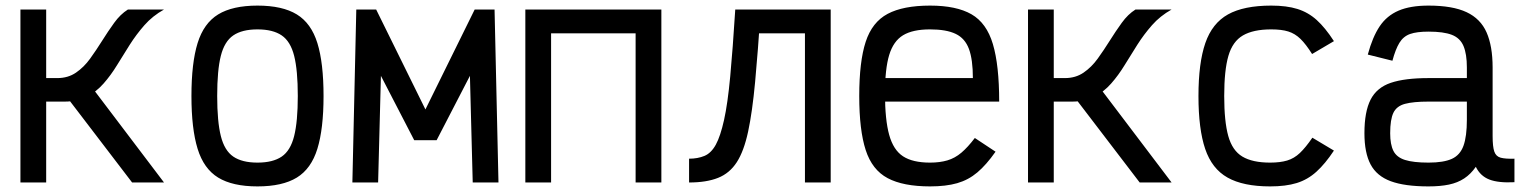

<svg xmlns="http://www.w3.org/2000/svg" viewBox="-20 -652 5440 686"><path d="M75 -289V-373H185Q223 -373 251.5 -392.5Q280 -412 302 -442.5Q324 -473 345 -506.5Q366 -540 388 -570.5Q410 -601 437 -618H566Q525 -595 496 -562Q467 -529 443.5 -492Q420 -455 398 -419Q376 -383 350 -353.5Q324 -324 290.5 -306.5Q257 -289 211 -289ZM53 0V-618H145V0ZM452 0 193 -339 291 -363 566 0Z M900 14Q811 14 759.5 -17.5Q708 -49 686 -120.5Q664 -192 664 -309Q664 -427 686 -498Q708 -569 759.5 -600.5Q811 -632 900 -632Q989 -632 1040.5 -600.5Q1092 -569 1114 -498Q1136 -427 1136 -309Q1136 -192 1114 -120.5Q1092 -49 1040.5 -17.5Q989 14 900 14ZM900 -71Q955 -71 986.5 -92.5Q1018 -114 1031 -166Q1044 -218 1044 -309Q1044 -401 1031 -452.5Q1018 -504 986.5 -525.5Q955 -547 900 -547Q845 -547 813.5 -525.5Q782 -504 769 -452.5Q756 -401 756 -309Q756 -218 769 -166Q782 -114 813.5 -92.5Q845 -71 900 -71Z M1239 0 1253 -618H1324L1500 -261L1676 -618H1747L1761 0H1669L1659 -381L1540 -151H1460L1341 -381L1331 0Z M1857 0V-618H2343V0H2251V-533H1949V0Z M2856 0V-533H2628V-618H2948V0ZM2442 0V-85Q2473 -85 2497 -95Q2521 -105 2537.5 -135Q2554 -165 2567 -223.5Q2580 -282 2589 -378.5Q2598 -475 2607 -618H2698Q2688 -467 2678 -359.5Q2668 -252 2653 -182Q2638 -112 2612.5 -72.5Q2587 -33 2545.5 -16.5Q2504 0 2442 0Z M3303 14Q3207 14 3151.5 -15.5Q3096 -45 3073 -116Q3050 -187 3050 -309Q3050 -432 3073 -502.5Q3096 -573 3151.5 -602.5Q3207 -632 3303 -632Q3397 -632 3451 -601Q3505 -570 3527.5 -494.5Q3550 -419 3550 -289H3079V-373H3456Q3456 -439 3442 -477Q3428 -515 3394.5 -531Q3361 -547 3303 -547Q3241 -547 3206.5 -526Q3172 -505 3157 -455.5Q3142 -406 3142 -318Q3142 -224 3157 -170Q3172 -116 3206.5 -93.5Q3241 -71 3303 -71Q3338 -71 3365 -79Q3392 -87 3415 -106.5Q3438 -126 3463 -159L3537 -110Q3504 -63 3472 -36Q3440 -9 3400 2.5Q3360 14 3303 14Z M3675 -289V-373H3785Q3823 -373 3851.5 -392.5Q3880 -412 3902 -442.5Q3924 -473 3945 -506.5Q3966 -540 3988 -570.5Q4010 -601 4037 -618H4166Q4125 -595 4096 -562Q4067 -529 4043.5 -492Q4020 -455 3998 -419Q3976 -383 3950 -353.5Q3924 -324 3890.5 -306.5Q3857 -289 3811 -289ZM3653 0V-618H3745V0ZM4052 0 3793 -339 3891 -363 4166 0Z M4518 14Q4422 14 4366 -17.5Q4310 -49 4286 -120Q4262 -191 4262 -309Q4262 -427 4286.5 -498Q4311 -569 4367.5 -600.5Q4424 -632 4522 -632Q4577 -632 4615.5 -620Q4654 -608 4684.5 -580.5Q4715 -553 4746 -505L4668 -459Q4646 -494 4626.5 -513Q4607 -532 4583 -539.5Q4559 -547 4522 -547Q4458 -547 4421 -525.5Q4384 -504 4369 -452.5Q4354 -401 4354 -309Q4354 -218 4368.5 -166Q4383 -114 4419 -92.5Q4455 -71 4518 -71Q4554 -71 4579 -78.5Q4604 -86 4624.5 -105.5Q4645 -125 4669 -160L4746 -114Q4715 -67 4683.5 -38.5Q4652 -10 4613 2Q4574 14 4518 14Z M5084 14Q4999 14 4949 -4.5Q4899 -23 4877 -64.5Q4855 -106 4855 -176Q4855 -253 4877 -296Q4899 -339 4949 -356Q4999 -373 5084 -373H5221V-411Q5221 -459 5209 -487.5Q5197 -516 5167.5 -527.5Q5138 -539 5084 -539Q5042 -539 5018 -530.5Q4994 -522 4980 -499Q4966 -476 4955 -435L4867 -457Q4884 -520 4909.5 -558Q4935 -596 4977 -614Q5019 -632 5084 -632Q5170 -632 5220 -608.5Q5270 -585 5291.5 -536Q5313 -487 5313 -411V-166Q5313 -128 5319 -110.5Q5325 -93 5342 -88.5Q5359 -84 5391 -85V-1Q5334 2 5301.5 -10.5Q5269 -23 5253 -56Q5235 -30 5211.5 -14.5Q5188 1 5157 7.5Q5126 14 5084 14ZM5084 -71Q5138 -71 5167.5 -84.5Q5197 -98 5209 -131.5Q5221 -165 5221 -224V-289H5084Q5030 -289 5000 -281Q4970 -273 4958.5 -249Q4947 -225 4947 -176Q4947 -136 4958.5 -113Q4970 -90 5000 -80.5Q5030 -71 5084 -71Z"/></svg>

Font: Victor Mono SemiBold
Style: Regular
Weight: 600
Monospace: yes
Designer: Rune Bjørnerås
Version: Version 1.561;gftools[0.9.30]